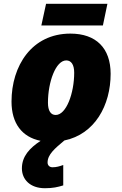

<svg xmlns="http://www.w3.org/2000/svg" viewBox="-20 -741 647 1017"><path d="M199 -606H525L549 -721H224ZM218 256C260 256 286 250 315 241V133C295 140 279 145 258 145C241 145 232 133 232 120C232 77 271 45 321 3C482 -30 566 -183 566 -350C566 -486 489 -563 353 -563C148 -563 41 -392 41 -203C41 -88 96 -15 195 5C137 43 96 87 96 151C96 209 139 256 218 256ZM275 -132C249 -132 234 -154 234 -197C234 -306 275 -421 331 -421C357 -421 373 -399 373 -356C373 -247 331 -132 275 -132Z"/></svg>

Font: Noto Sans Black
Style: Italic
Weight: 900
Italic angle: -12°
Designer: Monotype Design Team
Foundry: Monotype Imaging Inc.
Version: Version 2.013